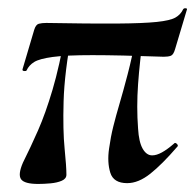

<svg xmlns="http://www.w3.org/2000/svg" viewBox="-20 -446 485 477"><path d="M296 9Q262 9 254 -17Q246 -43 251 -77Q255 -106 261.5 -132Q268 -158 277 -188.5Q286 -219 297 -261Q308 -303 320 -364L330 -372Q334 -374 335.5 -370.5Q337 -367 337 -365Q327 -293 323 -236.5Q319 -180 323 -127Q325 -93 334.5 -76.5Q344 -60 358 -60Q369 -60 382.5 -67.5Q396 -75 412 -89Q415 -93 419.5 -88.5Q424 -84 420 -81Q383 -38 353.5 -14.5Q324 9 296 9ZM75 11Q41 11 32.5 -0.5Q24 -12 37 -42Q56 -80 74.5 -122Q93 -164 110.5 -223Q128 -282 143 -368L159 -366Q140 -266 138 -194Q136 -122 140.5 -77Q145 -32 145 -12Q145 -2 133.5 3Q122 8 105.5 9.5Q89 11 75 11ZM46 -271Q45 -269 40 -269.5Q35 -270 36 -274L65 -372Q69 -385 76.5 -387Q84 -389 95 -389Q205 -387 270.5 -387.5Q336 -388 369.5 -391.5Q403 -395 416 -402.5Q429 -410 435 -423Q437 -426 441.5 -425.5Q446 -425 444 -421L415 -324Q411 -310 404.5 -307.5Q398 -305 387 -305Q275 -309 209.5 -309Q144 -309 111 -304.5Q78 -300 65 -292Q52 -284 46 -271Z"/></svg>

Font: Cormorant
Style: Bold Italic
Weight: 700
Italic angle: -10°
Designer: Christian Thalmann (Catharsis Fonts)
Foundry: Catharsis Fonts
Version: Version 4.000